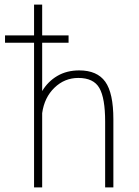

<svg xmlns="http://www.w3.org/2000/svg" viewBox="-20 -820 610 840"><path d="M129 0V-633H2V-665H129V-800H164.5V-665H280V-633H164.5V-421.5Q189.5 -463.5 230.8 -487.8Q272 -512 326.5 -512Q405 -512 440.5 -462.5Q476 -413 476 -298V0H440V-288Q440 -390.5 414.8 -434.8Q389.5 -479 322.5 -479Q262.5 -479 218.2 -436.2Q174 -393.5 164.5 -325V0Z"/></svg>

Font: League Mono Narrow Thin
Style: Regular
Weight: 100
Width: 3
Designer: Tyler Finck
Foundry: The League of Moveable Type / Tyler Finck
Version: Version 2.210